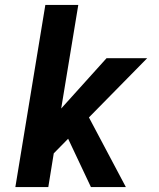

<svg xmlns="http://www.w3.org/2000/svg" viewBox="-20 -755 640 775"><path d="M347 0 255 -195 197 -136 175 0H42L163 -735H296L227 -317L410 -520H574L339 -281L488 0Z"/></svg>

Font: Iosevka XBd Ex Obl
Style: Regular
Weight: 800
Width: 7
Italic angle: -9°
Monospace: yes
Designer: Belleve Invis
Foundry: Belleve Invis
Version: Version 32.5.0; ttfautohint (v1.8.4)